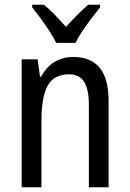

<svg xmlns="http://www.w3.org/2000/svg" viewBox="-20 -786 545 806"><path d="M286 -547Q361 -547 398.5 -501.5Q436 -456 436 -360V0H353V-347Q353 -410 333.5 -442Q314 -474 270 -474Q207 -474 180.5 -427Q154 -380 154 -279V0H71V-537H138L148 -464H153Q167 -491 187 -509.5Q207 -528 233 -537.5Q259 -547 286 -547ZM216 -606Q205 -628 188 -654.5Q171 -681 152 -707Q133 -733 115 -755V-766H164Q186 -749 210 -724Q234 -699 257 -673Q283 -702 303.5 -722.5Q324 -743 350 -766H400V-755Q384 -735 364 -709Q344 -683 326 -656Q308 -629 297 -606Z"/></svg>

Font: Noto Sans Khmer Condensed
Style: Regular
Weight: 400
Width: 3
Designer: Danh Hong and the Monotype Design Team
Foundry: Monotype Imaging Inc.
Version: Version 2.004